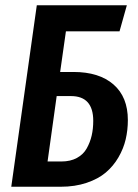

<svg xmlns="http://www.w3.org/2000/svg" viewBox="-20 -711 526 731"><path d="M259.8 -437Q357.4 -437 412.1 -389.4Q466.8 -341.8 466.8 -253.9Q466.8 -215.8 458.5 -180.4Q450.2 -145 430.9 -111.8Q411.6 -78.6 382.8 -54.2Q354 -29.8 309.8 -14.9Q265.6 0 210.9 0H22.9L120.1 -690.9H462.9L435.1 -591.8H231L209 -437ZM213.9 -96.2Q248 -96.2 272.7 -109.6Q297.4 -123 310.3 -146.2Q323.2 -169.4 329.1 -195.1Q335 -220.7 335 -251Q335 -345.2 250 -345.2H195.8L161.1 -96.2Z"/></svg>

Font: Fira Sans Compressed Medium
Style: Italic
Weight: 500
Width: 3
Italic angle: -8°
Designer: Carrois Corporate & Edenspiekermann AG
Foundry: Carrois Corporate GbR & Edenspiekermann AG
Version: Version 4.203;PS 004.203;hotconv 1.0.88;makeotf.lib2.5.64775